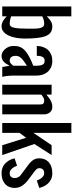

<svg xmlns="http://www.w3.org/2000/svg" viewBox="734 -1648 924 2431"><g transform="rotate(90 1195.5 -433.0)"><path d="M187.5 -113.3Q215.3 -102.1 240.7 -97.9Q266.1 -93.8 281.2 -93.8Q300.3 -93.8 312.5 -106.7Q324.7 -119.6 331.5 -149.2Q338.4 -178.7 341.1 -226.6Q343.8 -274.4 343.8 -344.2Q343.8 -385.3 342.8 -419.7Q341.8 -454.1 335.9 -478.8Q330.1 -503.4 317.4 -517.3Q304.7 -531.2 281.2 -531.2Q257.8 -531.2 232.4 -524.7Q207 -518.1 187.5 -506.3ZM187.5 -563Q211.4 -588.4 231 -602.8Q250.5 -617.2 265.9 -624Q281.2 -630.9 293.2 -632.3Q305.2 -633.8 314.5 -633.8Q358.4 -633.8 387.9 -615Q417.5 -596.2 435.3 -554.2Q453.1 -512.2 460.9 -445.3Q468.8 -378.4 468.8 -281.7Q468.8 -253.4 465.6 -220.9Q462.4 -188.5 455.3 -156.2Q448.2 -124 436.3 -94Q424.3 -64 407 -41.3Q389.6 -18.6 366.2 -4.9Q342.8 8.8 312.5 8.8Q294.4 8.8 277.3 3.4Q260.3 -2 244.4 -11Q228.5 -20 214.1 -32Q199.7 -43.9 187.5 -56.6V0H62.5V-874.5H187.5Z M687.5 8.8Q664.1 8.8 641.6 -3.4Q619.1 -15.6 601.6 -36.1Q584 -56.6 573.2 -83Q562.5 -109.4 562.5 -138.2Q562.5 -162.1 564.9 -184.1Q567.4 -206.1 576.2 -226.8Q585 -247.6 601.3 -267.6Q617.7 -287.6 645.5 -307.9Q673.3 -328.1 714.1 -349.1Q754.9 -370.1 812.5 -392.6V-437.5Q812.5 -469.7 807.1 -489.5Q801.8 -509.3 793 -519.8Q784.2 -530.3 772.9 -533.7Q761.7 -537.1 750 -537.1Q738.3 -537.1 727.1 -533.4Q715.8 -529.8 707 -519Q698.2 -508.3 692.9 -488.8Q687.5 -469.2 687.5 -437.5H562.5Q563 -481.9 576.4 -518.3Q589.8 -554.7 614.3 -580.3Q638.7 -606 673.1 -619.9Q707.5 -633.8 750 -633.8Q800.3 -633.8 835.7 -616.2Q871.1 -598.6 893.8 -570.8Q916.5 -543 927 -507.8Q937.5 -472.7 937.5 -437.5V-156.2Q937.5 -99.1 942.1 -61.8Q946.8 -24.4 953.6 0H829.1L812.5 -93.8Q800.8 -70.3 788.6 -51.3Q776.4 -32.2 761.7 -19Q747.1 -5.9 729 1.5Q710.9 8.8 687.5 8.8ZM687.5 -171.4Q687.5 -147.9 692.9 -133.1Q698.2 -118.2 707 -109.4Q715.8 -100.6 727.1 -97.2Q738.3 -93.8 750 -93.8Q759.3 -93.8 768.3 -98.1Q777.3 -102.5 785.4 -109.1Q793.5 -115.7 800.3 -124Q807.1 -132.3 812.5 -139.6V-312.5Q780.8 -291.5 757.3 -274.9Q733.9 -258.3 718.5 -242.2Q703.1 -226.1 695.3 -209.2Q687.5 -192.4 687.5 -171.4Z M1053.2 -625H1178.2V-557.6Q1209.5 -585.9 1234.4 -601.6Q1259.3 -617.2 1278.6 -624.3Q1297.9 -631.3 1312.5 -632.6Q1327.1 -633.8 1338.4 -633.8Q1358.9 -633.8 1375.5 -625.2Q1392.1 -616.7 1403.8 -602.5Q1415.5 -588.4 1421.9 -570.1Q1428.2 -551.8 1428.2 -532.7V0H1303.2V-468.8Q1303.2 -480.5 1302.5 -491.7Q1301.8 -502.9 1297.4 -511.7Q1293 -520.5 1283.4 -525.9Q1273.9 -531.2 1256.3 -531.2Q1232.4 -531.2 1214.1 -520.3Q1195.8 -509.3 1178.2 -494.6V0H1053.2Z M1662.6 -875V-394L1818.8 -625H1943.8L1803.7 -406.7L1943.8 0H1818.8L1725.1 -302.2L1662.6 -218.8V0H1537.6V-875Z M2078.6 -187.5Q2084 -172.4 2092.5 -156Q2101.1 -139.6 2112.8 -125.7Q2124.5 -111.8 2139.2 -102.8Q2153.8 -93.8 2172.4 -93.8Q2184.1 -93.8 2195.3 -96.9Q2206.5 -100.1 2215.3 -107.4Q2224.1 -114.7 2229.5 -126.7Q2234.9 -138.7 2234.9 -156.2Q2234.9 -170.4 2231.9 -181.6Q2229 -192.9 2224.4 -201.9Q2219.7 -210.9 2214.1 -217.5Q2208.5 -224.1 2203.6 -228.5L2078.6 -322.3Q2048.3 -343.3 2029.8 -363Q2011.2 -382.8 2001.2 -401.1Q1991.2 -419.4 1988 -436.3Q1984.9 -453.1 1984.9 -468.8Q1984.9 -503.9 1996.6 -534.2Q2008.3 -564.5 2031.7 -586.4Q2055.2 -608.4 2090.3 -621.1Q2125.5 -633.8 2172.4 -633.8Q2219.2 -633.8 2252 -617.4Q2284.7 -601.1 2306.6 -576.2Q2328.6 -551.3 2341.3 -522.5Q2354 -493.7 2359.9 -468.8L2266.1 -437.5Q2260.7 -451.7 2252.7 -468Q2244.6 -484.4 2232.9 -498.5Q2221.2 -512.7 2206.3 -522Q2191.4 -531.2 2172.4 -531.2Q2160.6 -531.2 2149.4 -528.1Q2138.2 -524.9 2129.4 -517.6Q2120.6 -510.3 2115.2 -498.3Q2109.9 -486.3 2109.9 -468.8Q2109.9 -450.2 2120.4 -437Q2130.9 -423.8 2141.1 -416L2266.1 -322.3Q2310.5 -286.6 2335.2 -246.3Q2359.9 -206.1 2359.9 -156.2Q2359.9 -121.1 2348.1 -90.8Q2336.4 -60.5 2313 -38.6Q2289.6 -16.6 2254.4 -3.9Q2219.2 8.8 2172.4 8.8Q2143.1 8.8 2119.4 1.7Q2095.7 -5.4 2076.9 -16.8Q2058.1 -28.3 2044.2 -43.2Q2030.3 -58.1 2020 -73.7Q1996.1 -109.4 1984.9 -156.2Z"/></g></svg>

Font: tigers
Style: Regular
Weight: 400
Designer: vernon adams
Foundry: vernon adams
Version: Version 1.2